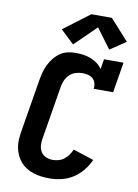

<svg xmlns="http://www.w3.org/2000/svg" viewBox="-105 -1050 809 1125"><g transform="rotate(10 300.0 -487.0)"><path d="M270 8Q245 8 221 5Q197 2 174.5 -5Q152 -12 132 -24.5Q112 -37 97 -54Q82 -71 72 -92.5Q62 -114 57.5 -137.5Q53 -161 54.5 -185.5Q56 -210 60 -234L112 -549Q116 -572 122 -595.5Q128 -619 139 -641.5Q150 -664 166 -684Q182 -704 203 -718.5Q224 -733 248 -738Q272 -743 296 -743Q319 -743 342 -739.5Q365 -736 385.5 -728Q406 -720 424 -706.5Q442 -693 454 -675L464 -735H580L550 -554H434Q437 -571 432.5 -587.5Q428 -604 416 -614.5Q404 -625 387.5 -629Q371 -633 354 -633Q334 -633 313.5 -626.5Q293 -620 277.5 -605Q262 -590 253.5 -570.5Q245 -551 242 -531L190 -216Q186 -195 187.5 -174Q189 -153 199.5 -136Q210 -119 229 -110.5Q248 -102 270 -102Q287 -102 305 -107Q323 -112 337.5 -123.5Q352 -135 363 -150.5Q374 -166 381 -183L504 -143Q489 -109 464.5 -79Q440 -49 408.5 -29Q377 -9 341 -0.5Q305 8 270 8ZM270 -789 190 -865 345 -982H467L578 -859L484 -796L397 -913Z"/></g></svg>

Font: Iosevka Curly Slab XBdEx
Style: Italic
Weight: 800
Width: 7
Italic angle: -9°
Monospace: yes
Designer: Belleve Invis
Foundry: Belleve Invis
Version: Version 11.1.0; ttfautohint (v1.8.3)